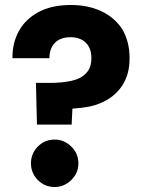

<svg xmlns="http://www.w3.org/2000/svg" viewBox="-20 -732 574 769"><path d="M128 -233 124 -400H180Q227 -400 265 -408Q303 -416 324 -438Q346 -459 346 -500Q346 -539 323.5 -561Q301 -583 263 -583Q222 -583 200 -560.5Q178 -538 178 -499H30Q29 -559 55.5 -607.5Q82 -656 135 -684Q161 -698 193.5 -705Q226 -712 264 -712Q332 -712 385 -687.5Q438 -663 469 -616Q483 -593 491 -563.5Q499 -534 499 -499Q499 -433 469 -388.5Q439 -344 389 -322Q364 -310 334.5 -304.5Q305 -299 270 -297L267 -233ZM199 17Q159 17 131.5 -11Q104 -39 104 -78Q104 -117 131.5 -145Q159 -173 199 -173Q237 -173 265.5 -145Q294 -117 294 -78Q294 -39 265.5 -11Q237 17 199 17Z"/></svg>

Font: Rethink Sans ExtraBold
Style: Regular
Weight: 800
Designer: The Rethink Sans project authors (Hans Thiessen). DM Sans designed by Colophon Foundry.
Foundry: Rethink Communications LLC
Version: Version 1.001